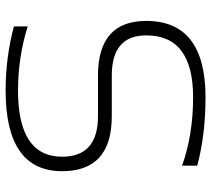

<svg xmlns="http://www.w3.org/2000/svg" viewBox="-54 -689 748 680"><g transform="rotate(-90 320.0 -349.0)"><path d="M73.2 -24.4V-78.1Q183.1 -39.1 315.4 -39.1Q534.7 -39.1 534.7 -205.1Q534.7 -327.1 392.1 -327.1H248.5Q53.7 -327.1 53.7 -502.9Q53.7 -703.1 339.4 -703.1Q456.5 -703.1 566.4 -673.8V-625Q456.5 -659.2 339.4 -659.2Q105 -659.2 105 -502.9Q105 -376 248.5 -376H392.1Q585.9 -376 585.9 -205.1Q585.9 4.9 315.4 4.9Q183.1 4.9 73.2 -24.4Z"/></g></svg>

Font: Voltera Light
Style: Light
Weight: 300
Designer: Bernd Montag
Version: Version 1.301